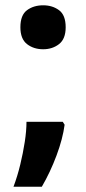

<svg xmlns="http://www.w3.org/2000/svg" viewBox="-20 -576 325 725"><path d="M217 -116 224 -105Q217 -52 193.5 11Q170 74 138 129H31Q46 89 56.5 45.5Q67 2 73.5 -40Q80 -82 80 -116ZM57 -473Q57 -519 82 -537.5Q107 -556 143 -556Q178 -556 203 -537.5Q228 -519 228 -473Q228 -429 203 -409.5Q178 -390 143 -390Q107 -390 82 -409.5Q57 -429 57 -473Z"/></svg>

Font: Noto Sans Adlam Unjoined
Style: Regular
Weight: 400
Designer: Mark Jamra, Neil Patel
Foundry: JamraPatel LLC
Version: Version 3.001